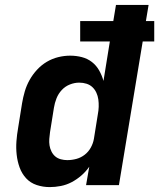

<svg xmlns="http://www.w3.org/2000/svg" viewBox="-20 -755 649 783"><path d="M183 8Q155 8 129.5 -0.5Q104 -9 86.5 -28Q69 -47 60 -72Q51 -97 48 -124Q45 -151 47 -178.5Q49 -206 54 -234L70 -334Q74 -358 81 -382Q88 -406 100.5 -428.5Q113 -451 131 -470.5Q149 -490 171 -503Q193 -516 217.5 -522Q242 -528 266 -528Q291 -528 314 -522Q337 -516 355 -502Q373 -488 384.5 -467.5Q396 -447 402 -425L428 -586H307V-669H442L453 -735H586L575 -669H609V-586H562L465 0H331L344 -75Q330 -55 311.5 -39Q293 -23 272 -12Q251 -1 228 3.5Q205 8 183 8ZM254 -102Q273 -102 291.5 -107Q310 -112 325.5 -124Q341 -136 350.5 -153.5Q360 -171 363 -189L379 -289Q382 -304 382.5 -319.5Q383 -335 381 -349.5Q379 -364 373 -377Q367 -390 357 -399.5Q347 -409 333 -413.5Q319 -418 303 -418Q284 -418 265 -410.5Q246 -403 232 -388Q218 -373 210.5 -354Q203 -335 200 -316L184 -216Q182 -202 181 -188.5Q180 -175 182 -162Q184 -149 190 -137Q196 -125 205.5 -117Q215 -109 228 -105.5Q241 -102 254 -102Z"/></svg>

Font: Iosevka SS04 XBd Ex
Style: Italic
Weight: 800
Width: 7
Italic angle: -9°
Monospace: yes
Designer: Belleve Invis
Foundry: Belleve Invis
Version: Version 19.0.0; ttfautohint (v1.8.4)